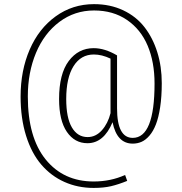

<svg xmlns="http://www.w3.org/2000/svg" viewBox="-20 -713 886 933"><path d="M437 -692.9Q515.1 -692.9 578.4 -663.1Q641.6 -633.3 682.1 -581.1Q722.7 -528.8 744.4 -459.2Q766.1 -389.6 766.1 -309.1Q766.1 -243.7 758.3 -192.4Q750.5 -141.1 737.5 -108.2Q724.6 -75.2 706.3 -54Q688 -32.7 668 -23.9Q647.9 -15.1 625 -15.1Q547.9 -15.1 526.9 -119.1Q484.4 -17.1 404.8 -17.1Q342.8 -17.1 304.9 -72.3Q267.1 -127.4 267.1 -231.9Q267.1 -354 314 -416.5Q360.8 -479 435.1 -479Q489.3 -479 548.8 -443.8V-187Q548.8 -43 625 -43Q731 -43 731 -307.1Q731 -411.6 697.5 -491Q664.1 -570.3 596.9 -616.2Q529.8 -662.1 437 -662.1Q342.8 -662.1 268.8 -606.7Q194.8 -551.3 155 -456.3Q115.2 -361.3 115.2 -244.1Q115.2 -45.4 201.9 61.8Q288.6 168.9 435.1 168.9Q518.1 168.9 587.9 137.2L598.1 166Q556.2 183.1 520 191.7Q483.9 200.2 435.1 200.2Q357.9 200.2 293 171.1Q228 142.1 180.7 86.9Q133.3 31.7 106.7 -53.2Q80.1 -138.2 80.1 -244.1Q80.1 -370.1 124.3 -472.2Q168.5 -574.2 250.5 -633.5Q332.5 -692.9 437 -692.9ZM405.8 -46.9Q445.3 -46.9 474.9 -79.8Q504.4 -112.8 517.1 -163.1V-428.2Q474.6 -448.2 436 -448.2Q373 -448.2 337.4 -391.6Q301.8 -335 301.8 -231.9Q301.8 -140.6 329.3 -93.8Q356.9 -46.9 405.8 -46.9Z"/></svg>

Font: Fira Sans Compressed UltraLight
Style: Regular
Weight: 200
Width: 1
Designer: Carrois Corporate & Edenspiekermann AG
Foundry: Carrois Corporate GbR & Edenspiekermann AG
Version: Version 4.203;PS 004.203;hotconv 1.0.88;makeotf.lib2.5.64775